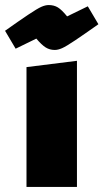

<svg xmlns="http://www.w3.org/2000/svg" viewBox="-55 -741 410 761"><path d="M0 0ZM250 -500V0H50V-475ZM89 -588 7 -548 -35 -619Q20 -658 56.5 -682.5Q93 -707 109 -714Q125 -721 138 -721Q159 -721 174.5 -711.5Q190 -702 211 -676L293 -716L335 -645Q280 -606 243.5 -581.5Q207 -557 191 -550Q175 -543 162 -543Q142 -543 126 -553Q110 -563 89 -588Z"/></svg>

Font: Changa Black
Style: Regular
Weight: 900
Designer: Eduardo Rodriguez Tunni
Foundry: Eduardo Rodriguez Tunni
Version: Version 2.001; ttfautohint (v1.5.10-5e6f)